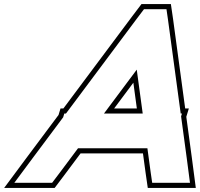

<svg xmlns="http://www.w3.org/2000/svg" viewBox="-160 -830 978 940"><path d="M162.8 -274 506.4 -734 545 -785H655L662.4 -734L724.7 -274H730.8L726.6 -260.3L754.5 -54L770.1 65H585.1L577.7 14L561.7 -104H221.9L133.7 14L95.1 65H-89.9L-1.5 -54L149.2 -255.7L154.8 -274ZM538.7 -274 509.5 -489 348.9 -274ZM150.3 -299H136.3L126.6 -267.2L-21.6 -68.9L-139.6 90H107.6L153.7 29L234.4 -79H539.9L553 17.5L563.5 90H798.6L779.3 -57.3L752.1 -258.2L764.6 -299H746.6L687.2 -737.5L676.6 -810H532.6L486.4 -749ZM510 -299H398.8L492.9 -425.1Z"/></svg>

Font: Nordica Plus
Style: NordicaClassicBkOblOl
Weight: 900
Version: Version 1.01